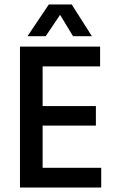

<svg xmlns="http://www.w3.org/2000/svg" viewBox="-20 -845 508 865"><path d="M436 0H70V-635H431V-546H156L172 -562V-351L156 -367H412V-279H156L172 -294V-73L156 -89H436ZM303 -825 394 -682H309L246 -786H256L186 -682H104L200 -825Z"/></svg>

Font: Gemunu Libre ExtraLight SemiBold
Style: Regular
Weight: 600
Version: Version 1.100